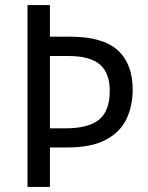

<svg xmlns="http://www.w3.org/2000/svg" viewBox="-20 -734 583 754"><path d="M501 -382Q501 -318 476.5 -266.5Q452 -215 395.5 -185Q339 -155 245 -155H176V0H88V-714H176V-590H254Q384 -590 442.5 -536.5Q501 -483 501 -382ZM236 -230Q328 -230 369.5 -264.5Q411 -299 411 -377Q411 -447 372.5 -480.5Q334 -514 249 -514H176V-230Z"/></svg>

Font: Noto Sans Gurmukhi UI SemiCondensed
Style: Regular
Weight: 400
Width: 4
Designer: Jelle Bosma - Monotype Design Team
Foundry: Monotype Imaging Inc.
Version: Version 2.004; ttfautohint (v1.8.4.7-5d5b)